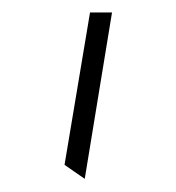

<svg xmlns="http://www.w3.org/2000/svg" viewBox="-20 -752 277 302"><path d="M113.3 -470.7 156.2 -732.4H121.6L81.5 -492.7Z"/></svg>

Font: Pinar-VF
Style: Regular
Weight: 300
Designer: Amin Abedi
Version: Version 3.0